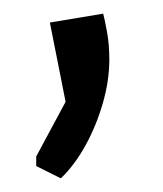

<svg xmlns="http://www.w3.org/2000/svg" viewBox="-20 -148 239 281"><path d="M33 95V81L76 1L53 -115L131 -128Q133 -121 136.5 -102Q140 -83 140 -61Q140 -30 130.5 3Q121 36 105 65Q89 94 69 113Z"/></svg>

Font: Kreon Light Light
Style: Regular
Weight: 300
Version: Version 2.002